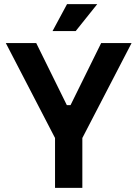

<svg xmlns="http://www.w3.org/2000/svg" viewBox="-20 -908 664 928"><path d="M246 0V-241L8 -700H155L303 -400H321L469 -700H616L378 -241V0ZM234 -758 304 -888H450L346 -758Z"/></svg>

Font: Space Grotesk Light
Style: Bold
Weight: 700
Version: Version 2.000